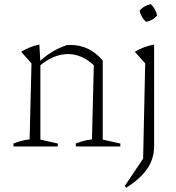

<svg xmlns="http://www.w3.org/2000/svg" viewBox="-20 -707 851 927"><path d="M45 0V-14Q60 -20 78 -25.5Q96 -31 123 -34L132 -401L82 -457Q123 -482 170 -492L175 -406V-33L259 -14V0ZM346 0V-14Q361 -20 379.5 -25.5Q398 -31 424 -34L433 -392L476 -415V-33L561 -14V0ZM170 -388 169 -408Q199 -437 232.5 -457Q266 -477 302 -489Q307 -489 311.5 -489.5Q316 -490 320 -490Q365 -490 403.5 -472Q442 -454 476 -415L433 -392Q375 -446 308 -446Q239 -446 170 -388ZM589 200 583 190 671 59 681 -401 631 -457Q652 -470 675 -478.5Q698 -487 724 -492V-2Q724 62 689 110.5Q654 159 589 200ZM708 -687Q720 -676 728 -661.5Q736 -647 738 -632Q729 -620 714.5 -612Q700 -604 685 -602Q673 -612 665 -626.5Q657 -641 654 -655Q664 -668 678.5 -676Q693 -684 708 -687Z"/></svg>

Font: Piazzolla Thin Thin
Style: Regular
Weight: 250
Version: Version 2.005